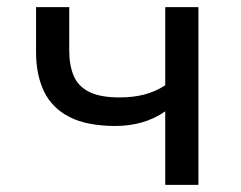

<svg xmlns="http://www.w3.org/2000/svg" viewBox="-20 -518 676 538"><path d="M443 0V-206Q413 -185 377.5 -175Q342 -165 304 -165Q224 -165 175 -190Q126 -215 103.5 -261.5Q81 -308 81 -372V-498H174V-377Q174 -335 186.5 -305.5Q199 -276 230 -260.5Q261 -245 315 -245Q353 -245 384 -253Q415 -261 443 -279V-498H536V0Z"/></svg>

Font: Nunito Sans 6pt
Style: Regular
Weight: 400
Version: Version 3.101;gftools[0.9.27]